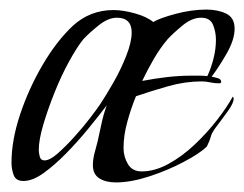

<svg xmlns="http://www.w3.org/2000/svg" viewBox="-20 -376 510 401"><path d="M222 5Q201 5 187.5 -3.5Q174 -12 174 -31Q174 -42 177 -54.5Q180 -67 184 -81Q188 -99 192 -118Q196 -137 203 -156Q187 -135 165 -108Q143 -81 118.5 -56Q94 -31 71 -14.5Q48 2 29 2Q13 2 8.5 -10.5Q4 -23 4 -36Q4 -83 22 -137Q40 -191 69 -240.5Q98 -290 132 -322Q168 -355 217 -355Q237 -355 262 -348Q287 -341 300 -330Q313 -338 346.5 -347Q380 -356 411 -356Q435 -356 452.5 -347.5Q470 -339 470 -316Q470 -293 453 -263.5Q436 -234 422 -216Q426 -215 434 -213Q442 -211 442 -205Q442 -202 437 -202Q428 -202 419 -204Q410 -206 401 -206Q367 -206 331.5 -196Q296 -186 264 -175Q254 -151 246 -122Q238 -93 238 -67Q238 -49 247 -33.5Q256 -18 276 -18Q303 -18 331.5 -33.5Q360 -49 386 -73.5Q412 -98 433 -125Q454 -152 466 -174Q468 -173 468 -170Q468 -161 457 -145.5Q446 -130 434.5 -115Q423 -100 421 -93Q419 -86 417 -81Q415 -76 412 -70Q398 -56 364 -38Q330 -20 291.5 -7.5Q253 5 222 5ZM73 -41Q84 -41 100.5 -55.5Q117 -70 135.5 -90.5Q154 -111 168.5 -130Q183 -149 189 -158Q201 -176 216.5 -203Q232 -230 243.5 -259Q255 -288 255 -308Q255 -339 224 -339Q206 -339 186 -323Q166 -307 154 -294Q141 -278 124.5 -248Q108 -218 94 -183Q80 -148 70.5 -116Q61 -84 61 -63Q61 -57 63 -49Q65 -41 73 -41ZM277 -207Q303 -212 329 -215Q355 -218 381 -218Q389 -218 397 -218Q405 -218 413 -217Q421 -234 426 -254Q431 -274 431 -293Q431 -309 425 -324Q419 -339 400 -339Q381 -339 361.5 -323Q342 -307 330 -294Q314 -275 301 -252.5Q288 -230 277 -207Z"/></svg>

Font: Beau Rivage
Style: Regular
Weight: 400
Designer: Robert E. Leuschke
Foundry: Robert E. Leuschke
Version: Version 1.010; ttfautohint (v1.8.3)